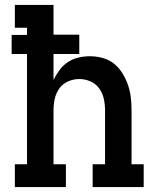

<svg xmlns="http://www.w3.org/2000/svg" viewBox="-20 -755 640 775"><path d="M40 0V-92H89V-537H27V-614H89V-643H40V-735H196V-615H300V-537H196V-432Q206 -453 220 -472Q234 -491 253.5 -504Q273 -517 296 -522.5Q319 -528 343 -528Q369 -528 394.5 -521Q420 -514 440 -498Q460 -482 474 -459.5Q488 -437 496.5 -412.5Q505 -388 508 -362Q511 -336 511 -310V-92H560V0H354V-92H404V-310Q404 -333 399 -356Q394 -379 380.5 -398Q367 -417 345 -426.5Q323 -436 300 -436Q277 -436 255 -426.5Q233 -417 219.5 -398Q206 -379 201 -356Q196 -333 196 -310V-92H246V0Z"/></svg>

Font: Iosevka Etoile Semibold
Style: Regular
Weight: 600
Designer: Belleve Invis
Foundry: Belleve Invis
Version: Version 22.1.2; ttfautohint (v1.8.4)